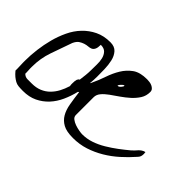

<svg xmlns="http://www.w3.org/2000/svg" viewBox="-71 -536 716 716"><g transform="rotate(45 286.5 -178.5)"><path d="M228.5 -141.6Q221.7 -113.3 210 -87.4Q198.2 -61.5 180.2 -42Q162.1 -22.5 137.7 -10.7Q113.3 1 81.1 1Q67.4 1 57.6 0Q47.9 -1 40 -5.4Q32.2 -9.8 24.4 -16.1Q16.6 -22.5 7.8 -33.2V-43.9Q7.8 -50.8 7.3 -59.1Q6.8 -67.4 6.8 -74.2V-85.9Q6.8 -113.3 10.7 -144.5Q14.6 -175.8 22.5 -205.6Q30.3 -235.4 43.5 -263.2Q56.6 -291 76.7 -312Q96.7 -333 123 -345.7Q149.4 -358.4 183.6 -358.4Q206.1 -358.4 217.8 -345.2Q229.5 -332 233.9 -312.5Q238.3 -293 238.8 -271.5Q239.3 -250 239.3 -233.4Q239.3 -215.8 237.3 -196.3Q239.3 -198.2 241.2 -203.1Q252.9 -227.5 262.2 -254.9Q271.5 -282.2 285.2 -304.7Q298.8 -327.1 319.8 -342.3Q340.8 -357.4 377.9 -357.4Q383.8 -357.4 391.1 -356.4Q398.4 -355.5 404.8 -352.5Q411.1 -349.6 415.5 -344.7Q419.9 -339.8 419.9 -332Q419.9 -311.5 409.7 -295.4Q399.4 -279.3 384.3 -265.6Q369.1 -252 352.1 -240.2Q335 -228.5 319.3 -217.3Q303.7 -206.1 293.9 -194.3Q284.2 -182.6 284.2 -168.9V-75.2Q284.2 -65.4 292.5 -59.1Q300.8 -52.7 312 -48.8Q323.2 -44.9 334.5 -43Q345.7 -41 351.6 -41Q376 -41 398.9 -48.8Q421.9 -56.6 443.8 -69.8Q465.8 -83 485.4 -97.7Q504.9 -112.3 522.5 -127Q528.3 -131.8 532.7 -136.7Q537.1 -141.6 541.5 -146.5Q545.9 -151.4 551.8 -155.3Q557.6 -159.2 565.4 -161.1Q565.4 -159.2 565.9 -156.2Q566.4 -153.3 566.4 -152.3Q566.4 -144.5 564.5 -138.7Q562.5 -132.8 556.6 -127Q535.2 -102.5 511.2 -81.1Q487.3 -59.6 459.5 -43Q431.6 -26.4 401.4 -16.6Q371.1 -6.8 336.9 -6.8Q302.7 -6.8 284.2 -17.1Q265.6 -27.3 255.4 -44.9Q245.1 -62.5 240.7 -87.9Q236.3 -113.3 232.4 -144.5ZM42 -50.8Q50.8 -42 62.5 -42H85Q107.4 -42 125 -49.3Q142.6 -56.6 155.8 -69.8Q168.9 -83 177.7 -99.6Q186.5 -116.2 192.4 -135.7Q191.4 -139.6 191.4 -143.6V-150.4Q191.4 -164.1 193.8 -170.4Q196.3 -176.8 201.2 -178.7Q203.1 -192.4 204.6 -206.5Q206.1 -220.7 206.1 -233.4Q206.1 -247.1 206.5 -263.2Q207 -279.3 203.6 -293.5Q200.2 -307.6 191.4 -316.9Q182.6 -326.2 165 -326.2Q165 -310.5 161.1 -302.7Q157.2 -294.9 150.9 -292Q144.5 -289.1 136.2 -288.6Q127.9 -288.1 118.7 -285.2Q109.4 -282.2 100.6 -276.4Q91.8 -270.5 85 -255.9Q69.3 -211.9 55.2 -171.4Q41 -130.9 41 -85.9V-78.1Q41 -74.2 41.5 -68.4Q42 -62.5 42 -57.6ZM335 -280.3Q335 -282.2 331.5 -280.3Q328.1 -278.3 324.2 -274.4Q320.3 -270.5 317.9 -266.6Q315.4 -262.7 317.4 -262.7Q322.3 -261.7 329.1 -269Q335.9 -276.4 335 -280.3Z"/></g></svg>

Font: Zeyada
Style: Regular
Weight: 400
Version: Version 1.002 2010